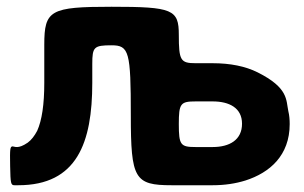

<svg xmlns="http://www.w3.org/2000/svg" viewBox="-20 -548 898 568"><path d="M253 -303V-359C253 -409 258 -414 310 -414C362 -414 367 -395 367 -207C367 -19 378 0 488 0H609C645 0 677 -5 706 -14C778 -37 837 -88 837 -181C837 -194 836 -207 833 -219C826 -252 834 -288 742 -334C706 -352 661 -361 609 -361H559C514 -361 509 -369 509 -445C509 -520 491 -528 310 -528C129 -528 111 -518 111 -416V-303C111 -239 104 -192 90 -161C82 -146 73 -134 62 -126C33 -106 23 -115 17 -115C10 -114 9 -109 10 -57C11 -5 12 0 23 0H34C208 0 253 -126 253 -303ZM696 -182C696 -134 659 -113 609 -113H559C514 -113 509 -119 509 -181C509 -242 514 -248 559 -248H609C658 -248 696 -229 696 -182Z"/></svg>

Font: Asimov Print
Style: A
Weight: 500
Designer: Google
Version: Version 2.000980: 2014